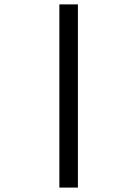

<svg xmlns="http://www.w3.org/2000/svg" viewBox="-20 -767 622 870"><path d="M249 -747.1H333V83H249Z"/></svg>

Font: Sarina
Style: Regular
Weight: 400
Designer: James Grieshaber
Foundry: James Grieshaber
Version: Version 1.001